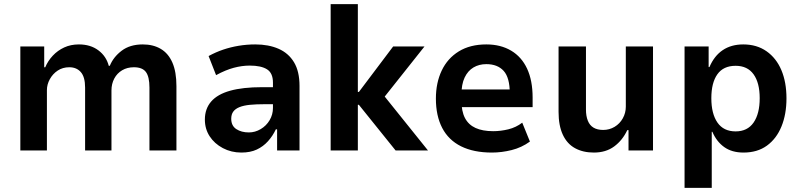

<svg xmlns="http://www.w3.org/2000/svg" viewBox="-20 -725 3861 925"><path d="M78 0V-501H193V-401H198Q211 -432 234.5 -457Q258 -482 289.5 -496.5Q321 -511 360 -511Q416 -511 454 -482.5Q492 -454 504 -408H509Q526 -450 566 -480.5Q606 -511 668 -511Q718 -511 754.5 -489.5Q791 -468 810.5 -423.5Q830 -379 830 -310V0H700V-303Q700 -355 683 -378Q666 -401 625 -401Q593 -401 568.5 -386.5Q544 -372 530.5 -346.5Q517 -321 517 -289V0H390V-303Q390 -354 369.5 -377.5Q349 -401 314 -401Q282 -401 258 -385Q234 -369 220 -343.5Q206 -318 206 -291V0Z M1143 10Q1094 10 1053.5 -11.5Q1013 -33 990 -68.5Q967 -104 967 -149Q967 -201 997.5 -236Q1028 -271 1089 -288Q1150 -305 1242 -305H1313V-223H1256Q1214 -223 1184 -220Q1154 -217 1134 -209Q1114 -201 1104 -187.5Q1094 -174 1094 -153Q1094 -119 1118.5 -103Q1143 -87 1179 -87Q1209 -87 1236 -103Q1263 -119 1279 -146Q1295 -173 1295 -205V-327Q1295 -373 1266.5 -391Q1238 -409 1183 -409Q1146 -409 1106.5 -398.5Q1067 -388 1021 -363L985 -455Q1020 -474 1055.5 -486Q1091 -498 1130 -504.5Q1169 -511 1210 -511Q1274 -511 1322 -490Q1370 -469 1396.5 -425Q1423 -381 1423 -311V0H1315V-102H1309Q1294 -70 1271 -44.5Q1248 -19 1217 -4.5Q1186 10 1143 10Z M1573 0V-705H1704V-282H1709L1874 -501H2025L1813 -234L1818 -279L2042 0H1886L1709 -220H1704V0Z M2350 10Q2262 10 2201.5 -20Q2141 -50 2110.5 -108.5Q2080 -167 2080 -250Q2080 -326 2108 -385Q2136 -444 2190.5 -477.5Q2245 -511 2323 -511Q2392 -511 2442.5 -481Q2493 -451 2519.5 -394Q2546 -337 2546 -255V-209H2183V-294H2450L2436 -275Q2436 -351 2406.5 -383.5Q2377 -416 2323 -416Q2288 -416 2261 -400Q2234 -384 2218.5 -351.5Q2203 -319 2203 -267V-243Q2203 -189 2220 -156.5Q2237 -124 2271 -108.5Q2305 -93 2356 -93Q2392 -93 2429 -102Q2466 -111 2496 -134L2533 -43Q2493 -14 2445 -2Q2397 10 2350 10Z M2841 10Q2789 10 2750.5 -11Q2712 -32 2691.5 -76Q2671 -120 2671 -186V-501H2803V-197Q2803 -166 2812 -143.5Q2821 -121 2839.5 -110Q2858 -99 2886 -99Q2916 -99 2941 -114Q2966 -129 2980.5 -155Q2995 -181 2995 -211V-501H3126V0H3008V-98H3002Q2979 -49 2939 -19.5Q2899 10 2841 10Z M3278 180V-501H3394V-402H3398Q3421 -456 3462 -483.5Q3503 -511 3561 -511Q3626 -511 3673 -478Q3720 -445 3744.5 -387Q3769 -329 3769 -251Q3769 -175 3745 -116Q3721 -57 3675 -23.5Q3629 10 3562 10Q3506 10 3469 -16.5Q3432 -43 3412 -90H3409V180ZM3524 -92Q3581 -92 3610.5 -134.5Q3640 -177 3640 -252Q3640 -326 3610.5 -367Q3581 -408 3524 -408Q3465 -408 3436 -367Q3407 -326 3407 -252Q3407 -177 3436.5 -134.5Q3466 -92 3524 -92Z"/></svg>

Font: Nunito Sans 7pt SemiCondensed
Style: Bold
Weight: 700
Width: 4
Designer: Vernon Adams
Foundry: Vernon Adams
Version: Version 3.101;gftools[0.9.27]